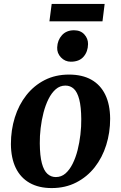

<svg xmlns="http://www.w3.org/2000/svg" viewBox="-20 -944 616 977"><path d="M331 -564.5Q398.5 -564.5 444.8 -538.5Q491 -512.5 515.5 -462.5Q540 -412.5 540.5 -340Q540.5 -269.5 520.5 -205.8Q500.5 -142 462 -93Q423.5 -44 368 -15.5Q312.5 13 243 13Q177.5 13 131 -13.2Q84.5 -39.5 60.2 -89.5Q36 -139.5 35.5 -211Q35.5 -282.5 55.5 -346.5Q75.5 -410.5 114 -459.5Q152.5 -508.5 207.2 -536.5Q262 -564.5 331 -564.5ZM313 -508.5Q285 -508.5 263.8 -490Q242.5 -471.5 227 -440.5Q211.5 -409.5 201.5 -371Q191.5 -332.5 186.8 -292Q182 -251.5 182.5 -214Q183 -151 193 -113.5Q203 -76 221.2 -59.5Q239.5 -43 264 -43Q292 -43 313 -61.2Q334 -79.5 349.5 -110.5Q365 -141.5 374.8 -180Q384.5 -218.5 389.2 -259.2Q394 -300 393.5 -338Q393 -401 383.2 -438.2Q373.5 -475.5 355.8 -492Q338 -508.5 313 -508.5ZM340.5 -630Q311 -630 290.2 -651.8Q269.5 -673.5 271 -703Q272.5 -739.5 295.2 -764.8Q318 -790 356.5 -790Q390 -790 409.2 -768.8Q428.5 -747.5 428 -719.5Q427.5 -681.5 405.5 -655.8Q383.5 -630 340.5 -630ZM243 -924H512.5L501.5 -835.5H231.5Z"/></svg>

Font: Merriweather 28pt
Style: Bold Italic
Weight: 700
Italic angle: -7.8°
Version: Version 2.101